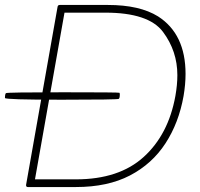

<svg xmlns="http://www.w3.org/2000/svg" viewBox="-54 -754 805 774"><path d="M195 -352Q-34 -352 -34 -359Q-34 -375 -30 -378.5Q-26 -382 200 -382Q426 -382 427.5 -380Q429 -378 429 -373Q429 -359 425 -355.5Q421 -352 195 -352ZM252 -31Q426 -31 525.5 -121.5Q625 -212 653 -367Q661 -412 661 -451Q661 -548 603 -625.5Q545 -703 371 -703H206L87 -31ZM252 0H58Q51 0 51 -8L178 -726Q179 -734 187 -734H381Q509 -734 583 -688Q694 -617 694 -456Q694 -414 686 -367Q667 -259 613 -176Q559 -93 469.5 -46.5Q380 0 252 0Z"/></svg>

Font: YamahaIndonesia935. App Thin
Style: Italic
Weight: 100
Italic angle: -10°
Designer: Dalton Maag Ltd
Foundry: Dalton Maag Ltd
Version: Version 1.002; January 01, 2024; Regular/Italic